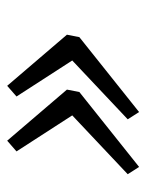

<svg xmlns="http://www.w3.org/2000/svg" viewBox="45 -485 413 543"><g transform="rotate(90 251.5 -213.5)"><path d="M472.7 -368.2 267.6 -174.8 283.2 -247.1 408.2 -53.7 377.9 -27.3 233.4 -196.3 240.2 -231.4 452.1 -400.4ZM317.4 -368.2 112.3 -174.8 127.9 -247.1 252.9 -53.7 222.7 -27.3 78.1 -196.3 85 -231.4 296.9 -400.4Z"/></g></svg>

Font: Crimson Pro ExtraLight
Style: Italic
Weight: 250
Italic angle: -12°
Designer: Jacques Le Bailly
Foundry: Baron von Fonthausen
Version: Version 1.003